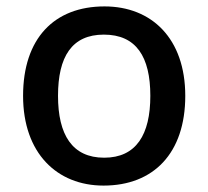

<svg xmlns="http://www.w3.org/2000/svg" viewBox="-20 -569 649 599"><path d="M558 -270C558 -449 453 -549 306 -549C149 -549 52 -449 52 -270C52 -91 158 10 303 10C459 10 558 -91 558 -270ZM161 -270C161 -392 204 -461 304 -461C405 -461 449 -392 449 -270C449 -149 405 -77 305 -77C205 -77 161 -149 161 -270Z"/></svg>

Font: Noto Sans Devanagari UI Medium
Style: Regular
Weight: 500
Designer: Jelle Bosma - Monotype Design Team
Foundry: Monotype Imaging Inc.
Version: Version 2.004